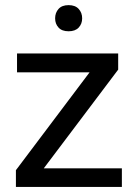

<svg xmlns="http://www.w3.org/2000/svg" viewBox="-20 -740 536 760"><path d="M153.3 -73.7H462.4V0H43V-66.4L334.5 -453.6H47.4V-528.3H447.8V-464.4ZM198.2 -667.5Q198.2 -689.5 211.7 -704.6Q225.1 -719.7 251.5 -719.7Q277.8 -719.7 291.5 -704.6Q305.2 -689.5 305.2 -667.5Q305.2 -645.5 291.5 -630.9Q277.8 -616.2 251.5 -616.2Q225.1 -616.2 211.7 -630.9Q198.2 -645.5 198.2 -667.5Z"/></svg>

Font: Noboto
Style: Regular
Weight: 400
Designer: Google
Version: Version 2.001101; 2014